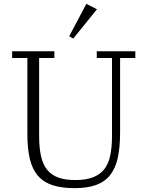

<svg xmlns="http://www.w3.org/2000/svg" viewBox="-20 -964 765 996"><path d="M367 12Q300 12 253.5 -3Q207 -18 177.5 -51.5Q148 -85 135 -138.5Q122 -192 122 -269V-663H43V-698H262V-663H183V-259Q183 -199 192.5 -155.5Q202 -112 223.5 -84.5Q245 -57 281 -43.5Q317 -30 371 -30Q424 -30 460.5 -43.5Q497 -57 519.5 -84.5Q542 -112 551.5 -155.5Q561 -199 561 -259V-663H482V-698H682V-663H603V-277Q603 -200 591 -145.5Q579 -91 551.5 -56Q524 -21 478.5 -4.5Q433 12 367 12ZM339 -776 428 -944 483 -916 360 -764Z"/></svg>

Font: IBM Plex Serif Light
Style: Regular
Weight: 300
Designer: Mike Abbink, Paul van der Laan, Pieter van Rosmalen
Foundry: Bold Monday
Version: Version 3.001